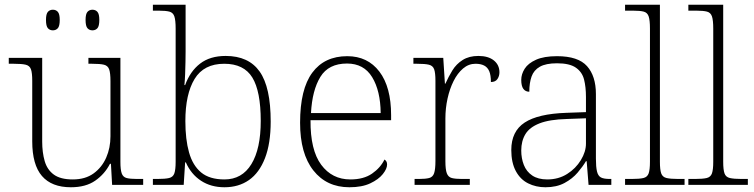

<svg xmlns="http://www.w3.org/2000/svg" viewBox="-20 -780 3183 810"><path d="M279 10Q198 10 157 -37.5Q116 -85 116 -184V-439Q116 -473 110.5 -488Q105 -503 88.5 -507Q72 -511 38 -511H17V-536H158V-183Q158 -137 168.5 -100.5Q179 -64 207 -43.5Q235 -23 287 -23Q340 -23 375 -48.5Q410 -74 428 -115Q446 -156 446 -205V-438Q446 -472 440.5 -487.5Q435 -503 418.5 -507Q402 -511 368 -511H353V-536H488V-97Q488 -64 493.5 -48.5Q499 -33 514 -29Q529 -25 558 -25H584V0H453L448 -89H444Q422 -46 382 -18Q342 10 279 10ZM370 -652Q357 -652 349 -661Q341 -670 341 -696Q341 -721 349 -730Q357 -739 370 -739Q383 -739 391 -730Q399 -721 399 -696Q399 -670 391 -661Q383 -652 370 -652ZM203 -652Q190 -652 182 -661Q174 -670 174 -696Q174 -721 182 -730Q190 -739 203 -739Q216 -739 224 -730Q232 -721 232 -696Q232 -670 224 -661Q216 -652 203 -652Z M927 10Q870 10 828 -17.5Q786 -45 764 -95H761L755 0H625V-25H643Q677 -25 693.5 -29Q710 -33 715.5 -48.5Q721 -64 721 -98V-659Q721 -695 715.5 -711Q710 -727 694.5 -731Q679 -735 651 -735H625V-760H763V-563Q763 -545 762.5 -519Q762 -493 761 -467Q760 -441 758 -421H761Q782 -479 824 -511.5Q866 -544 932 -544Q1029 -544 1075.5 -478Q1122 -412 1122 -267Q1122 -175 1098 -113Q1074 -51 1030.5 -20.5Q987 10 927 10ZM927 -23Q1001 -23 1040.5 -87.5Q1080 -152 1080 -270Q1080 -395 1044.5 -453Q1009 -511 926 -511Q840 -511 801 -447Q762 -383 762 -269Q762 -192 777.5 -137Q793 -82 828.5 -52.5Q864 -23 927 -23Z M1454 10Q1358 10 1302 -61Q1246 -132 1246 -262Q1246 -404 1297.5 -473.5Q1349 -543 1445 -543Q1531 -543 1580.5 -478Q1630 -413 1630 -294V-273H1290Q1289 -147 1335 -85Q1381 -23 1458 -23Q1514 -23 1549.5 -47.5Q1585 -72 1602 -107Q1607 -104 1610 -99Q1613 -94 1613 -86Q1613 -68 1595 -45.5Q1577 -23 1542 -6.5Q1507 10 1454 10ZM1586 -303Q1585 -397 1550 -454.5Q1515 -512 1444 -512Q1366 -512 1331.5 -455.5Q1297 -399 1292 -303Z M1729 0V-25H1747Q1775 -25 1790.5 -29Q1806 -33 1811.5 -49.5Q1817 -66 1817 -101V-439Q1817 -473 1811.5 -488Q1806 -503 1789.5 -507Q1773 -511 1739 -511H1724V-536H1850L1857 -427H1859Q1872 -456 1888.5 -483Q1905 -510 1932 -527Q1959 -544 1998 -544Q2040 -544 2063.5 -525Q2087 -506 2087 -475Q2087 -459 2078.5 -446.5Q2070 -434 2051 -434Q2051 -463 2044 -479.5Q2037 -496 2022.5 -503.5Q2008 -511 1986 -511Q1957 -511 1933.5 -491Q1910 -471 1893.5 -438Q1877 -405 1868 -364Q1859 -323 1859 -280V-100Q1859 -65 1865 -49Q1871 -33 1886 -29Q1901 -25 1929 -25H1962V0Z M2281 10Q2241 10 2208 -6.5Q2175 -23 2156 -58.5Q2137 -94 2137 -147Q2137 -226 2193.5 -263Q2250 -300 2369 -304L2452 -307V-371Q2452 -413 2444 -444.5Q2436 -476 2409.5 -494.5Q2383 -513 2330 -513Q2283 -513 2257.5 -498.5Q2232 -484 2222.5 -457Q2213 -430 2213 -393Q2197 -393 2188 -405Q2179 -417 2179 -443Q2179 -467 2193.5 -490Q2208 -513 2241.5 -528Q2275 -543 2330 -543Q2419 -543 2456.5 -501Q2494 -459 2494 -383V-111Q2494 -76 2498.5 -57Q2503 -38 2515 -31.5Q2527 -25 2553 -25H2559V0H2463L2455 -100H2452Q2439 -78 2417 -52Q2395 -26 2361.5 -8Q2328 10 2281 10ZM2289 -23Q2336 -23 2372.5 -46Q2409 -69 2430.5 -104.5Q2452 -140 2452 -174V-281L2371 -278Q2298 -276 2256 -259.5Q2214 -243 2196.5 -214Q2179 -185 2179 -145Q2179 -112 2190 -84Q2201 -56 2225.5 -39.5Q2250 -23 2289 -23Z M2617 0V-25H2644Q2678 -25 2694.5 -29Q2711 -33 2716.5 -48.5Q2722 -64 2722 -98V-659Q2722 -695 2716.5 -711Q2711 -727 2695.5 -731Q2680 -735 2652 -735H2617V-760H2764V-98Q2764 -64 2769.5 -48.5Q2775 -33 2792 -29Q2809 -25 2842 -25H2868V0Z M2884 0V-25H2911Q2945 -25 2961.5 -29Q2978 -33 2983.5 -48.5Q2989 -64 2989 -98V-659Q2989 -695 2983.5 -711Q2978 -727 2962.5 -731Q2947 -735 2919 -735H2884V-760H3031V-98Q3031 -64 3036.5 -48.5Q3042 -33 3059 -29Q3076 -25 3109 -25H3135V0Z"/></svg>

Font: Noto Serif Bengali ExtraLight
Style: Regular
Weight: 250
Version: Version 2.003